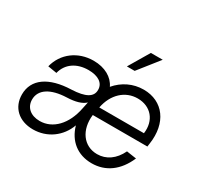

<svg xmlns="http://www.w3.org/2000/svg" viewBox="-154 -923 1187 1136"><g transform="rotate(30 440.0 -354.5)"><path d="M593 16C688 16 763 -38 807 -140L740 -150C708 -83 656 -47 594 -47C502 -47 444 -127 457 -235H830L833 -257C856 -409 777 -516 644 -516C571 -516 507 -484 461 -430C437 -482 379 -516 302 -516C195 -516 109 -451 85 -353L146 -343C163 -412 222 -453 303 -453C369 -453 410 -426 410 -380C411 -331 367 -306 272 -302C120 -297 33 -235 33 -131C33 -43 96 16 192 16C289 16 369 -43 401 -132C427 -40 496 16 593 16ZM773 -293H468C487 -391 554 -453 639 -453C729 -453 786 -386 773 -293ZM202 -47C140 -47 100 -82 100 -135C100 -203 163 -244 272 -248C330 -250 371 -262 395 -285L385 -238C362 -121 291 -47 202 -47ZM488 -585H541L652 -725H571Z"/></g></svg>

Font: Uncut Sans Book Italic
Style: Regular
Weight: 350
Italic angle: -11°
Designer: Kasper Nordkvist
Foundry: UNCUT.wtf
Version: Version 1.304;Glyphs 3.2 (3246)